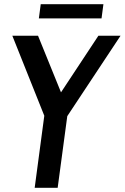

<svg xmlns="http://www.w3.org/2000/svg" viewBox="-20 -899 597 919"><path d="M162 -728 272 -457 451 -728H557L302 -343L256 0H146L192 -345L39 -728ZM175 -879H475L466 -811H166Z"/></svg>

Font: Rosario SemiBold
Style: Italic
Weight: 600
Italic angle: -8.05°
Designer: Hector Gatti
Foundry: Omnibus Type
Version: Version 1.101; ttfautohint (v1.8.1.43-b0c9)